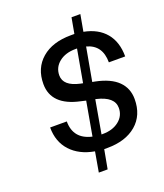

<svg xmlns="http://www.w3.org/2000/svg" viewBox="-157 -857 925 1083"><g transform="rotate(-20 305.5 -315.0)"><path d="M402 -753H455L437 -653Q521 -637 566 -583Q611 -529 611 -442H513Q513 -546 423 -570L387 -370L403 -367Q492 -349 535.5 -306Q579 -263 579 -198Q579 -101 514.5 -46Q450 9 340 9Q330 9 321 9L300 123H247L268 3Q178 -13 127 -68.5Q76 -124 76 -210H176Q176 -104 283 -80L319 -283L289 -290Q124 -325 124 -453Q124 -548 188.5 -603.5Q253 -659 364 -659Q375 -659 385 -659ZM321 -384 336 -381 371 -577Q367 -577 362 -577Q301 -577 263 -546.5Q225 -516 225 -468Q225 -405 321 -384ZM375 -272 370 -273 335 -74Q339 -74 343 -74Q402 -74 440 -104Q478 -134 478 -182Q478 -248 375 -272Z"/></g></svg>

Font: Overused Grotesk Medium
Style: Italic
Weight: 500
Italic angle: -10°
Version: Version 0.003